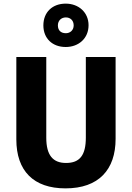

<svg xmlns="http://www.w3.org/2000/svg" viewBox="-20 -1028 726 1058"><path d="M342 -769C414 -769 468 -817 468 -889C468 -960 413 -1008 342 -1008C269 -1008 219 -961 219 -888C219 -816 269 -769 342 -769ZM343 -845C314 -845 299 -862 299 -888C299 -915 318 -932 343 -932C368 -932 386 -915 386 -888C386 -862 367 -845 343 -845ZM617 -263V-714H453V-270C453 -173 420 -130 344 -130C272 -130 235 -172 235 -269V-714H70V-260C70 -86 165 10 341 10C524 10 617 -93 617 -263Z"/></svg>

Font: Noto Sans Thai Looped SemiCondensed ExtraBold
Style: Regular
Weight: 800
Width: 4
Designer: Sasikarn Vongin, Ben Mitchell
Foundry: The Fontpad Ltd
Version: Version 1.001